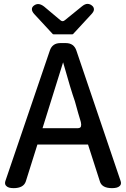

<svg xmlns="http://www.w3.org/2000/svg" viewBox="-20 -931 646 985"><path d="M379.9 -273.4Q387.7 -273.4 392.1 -277.3Q396.5 -281.2 396.5 -292Q396.5 -302.7 389.6 -322.3Q389.6 -322.3 381.3 -350.1Q373 -377.9 364.3 -411.1Q343.8 -468.8 303.7 -611.3L198.2 -273.4ZM49.8 34.2Q22.5 34.2 12.7 23.4Q5.9 17.6 5.9 7.8Q5.9 2.9 7.8 -2.9L235.4 -670.9Q248 -710 290 -710H317.4Q359.4 -710 372.1 -670.9L598.6 -2.9Q600.6 2.9 600.6 7.8Q600.6 17.6 593.8 23.4Q583 34.2 554.7 34.2Q502 34.2 492.2 -1L431.6 -189.5H171.9L112.3 0Q100.6 34.2 49.8 34.2ZM155.3 -903.3Q165 -910.2 175.8 -910.2Q189.5 -910.2 206.1 -897.5L290 -827.1Q295.9 -822.3 301.3 -822.3Q306.6 -822.3 312.5 -827.1L400.4 -898.4Q416 -911.1 428.7 -911.1Q443.4 -911.1 455.1 -899.4Q461.9 -892.6 461.9 -882.3Q461.9 -872.1 449.2 -858.4L354.5 -755.9Q352.5 -754.9 350.6 -754.9H254.9Q252.9 -754.9 251 -755.9L156.2 -858.4Q143.6 -872.1 143.6 -883.8Q143.6 -895.5 155.3 -903.3Z"/></svg>

Font: TaiwanPearl
Style: Regular
Weight: 400
Version: Version 2.102